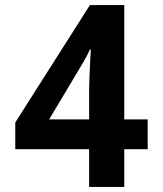

<svg xmlns="http://www.w3.org/2000/svg" viewBox="-20 -734 640 754"><path d="M468 0V-148H560V-265H468V-714H333L40 -253V-148H330V0ZM290 -461Q302 -481 313 -500Q324 -519 333 -539H337Q336 -534 334.5 -502Q333 -470 331.5 -435.5Q330 -401 330 -386V-265H173Z"/></svg>

Font: Noto Sans Mono UI
Style: Bold
Weight: 700
Designer: Monotype Design team
Foundry: Monotype Imaging Inc.
Version: 1.000